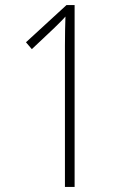

<svg xmlns="http://www.w3.org/2000/svg" viewBox="-20 -734 493 754"><path d="M235 0H273V-714H241L82 -568L105 -541L193 -624C213 -644 224 -654 237 -669C236 -639 235 -598 235 -554Z"/></svg>

Font: Noto Sans Devanagari Condensed ExtraLight
Style: Regular
Weight: 200
Width: 3
Designer: Jelle Bosma - Monotype Design Team
Foundry: Monotype Imaging Inc.
Version: Version 2.004